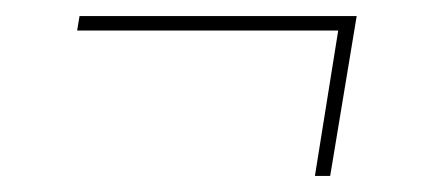

<svg xmlns="http://www.w3.org/2000/svg" viewBox="-20 -369 540 239"><path d="M372 -150 401 -331H76L79 -349H424L391 -150Z"/></svg>

Font: Iosevka Curly Slab ThObl
Style: Regular
Weight: 100
Italic angle: -9°
Monospace: yes
Designer: Belleve Invis
Foundry: Belleve Invis
Version: Version 11.0.0; ttfautohint (v1.8.3)